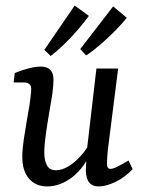

<svg xmlns="http://www.w3.org/2000/svg" viewBox="-20 -662 513 689"><path d="M150 7Q108 7 84 -21Q60 -49 60 -99Q60 -125 65 -159.5Q70 -194 76 -228Q82 -262 86 -286Q88 -301 90 -317Q92 -333 92 -343Q92 -355 85 -360.5Q78 -366 68 -366H29L33 -400Q60 -411 84 -417Q108 -423 126 -423Q172 -423 172 -376Q172 -368 171 -355.5Q170 -343 168 -326Q163 -294 156 -254Q149 -214 144 -177Q139 -140 139 -114Q139 -86 148.5 -68.5Q158 -51 181 -51Q203 -51 227 -66Q251 -81 272 -105Q293 -129 306 -156L312 -130Q286 -63 241.5 -28Q197 7 150 7ZM333 7Q312 7 300.5 -6.5Q289 -20 288 -50Q288 -62 289.5 -84.5Q291 -107 292 -125L326 -416H404L370 -148Q367 -127 365.5 -107Q364 -87 364 -74Q364 -56 376 -56Q385 -56 400.5 -63.5Q416 -71 441 -86L456 -55Q429 -26 395 -9.5Q361 7 333 7ZM139 -483 248 -642 299 -605Q284 -584 260 -556Q236 -528 209.5 -502.5Q183 -477 162 -461ZM268 -486 386 -639 435 -598Q419 -578 393 -551.5Q367 -525 339 -501Q311 -477 289 -463Z"/></svg>

Font: Yrsa
Style: Italic
Weight: 400
Italic angle: -7.10001°
Designer: Anna Giedrys (Yrsa+Rasa design), David Brezina (Yrsa art-direction, Rasa art-direction, design)
Foundry: Rosetta Type Foundry
Version: Version 2.004